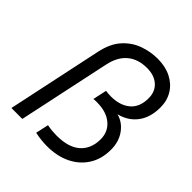

<svg xmlns="http://www.w3.org/2000/svg" viewBox="-201 -873 1020 1020"><g transform="rotate(45 309.0 -362.5)"><path d="M310 -342 327 -420Q348 -417 366 -417Q434 -417 474.5 -451Q515 -485 515 -552Q515 -602 482.5 -631Q450 -660 395 -660Q329 -660 286.5 -625Q244 -590 229 -521L118 0H36L150 -537Q166 -612 205 -655Q244 -698 295.5 -716.5Q347 -735 401 -735Q459 -735 502.5 -713Q546 -691 570 -652Q594 -613 594 -562Q594 -487 558 -439Q522 -391 458 -375Q505 -363 536 -320.5Q567 -278 567 -217Q567 -148 535 -97Q503 -46 446 -18Q389 10 313 10Q291 10 268.5 7.5Q246 5 222 0L238 -73Q258 -69 276 -67.5Q294 -66 310 -66Q399 -66 444 -106.5Q489 -147 489 -218Q489 -274 448 -308.5Q407 -343 336 -343Q330 -343 323.5 -343Q317 -343 310 -342Z"/></g></svg>

Font: Fragment Mono
Style: Italic
Weight: 400
Italic angle: -12°
Designer: Wei Huang based on Nimbus Sans by URW Studio, based on Helvetica by Max Miedinger.
Foundry: Wei Huang
Version: Version 1.011; ttfautohint (v1.8.4.7-5d5b)